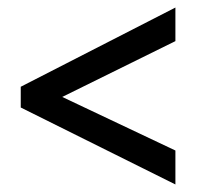

<svg xmlns="http://www.w3.org/2000/svg" viewBox="-20 -612 521 509"><path d="M445 -123 35 -327V-382L445 -592V-503L145 -355L445 -213Z"/></svg>

Font: Noto Sans Arabic UI Cn Md
Style: Regular
Weight: 500
Width: 3
Designer: Monotype Design Team, Nadine Chahine and Nizar Qandah
Foundry: Monotype Imaging Inc.
Version: Version 2.010; ttfautohint (v1.8.4.7-5d5b)